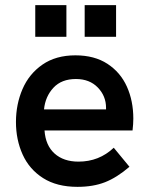

<svg xmlns="http://www.w3.org/2000/svg" viewBox="-20 -717 581 746"><path d="M42 -243Q42 -312 67.5 -371Q93 -430 145 -466Q197 -502 273 -502Q347 -502 397.5 -469Q448 -436 473 -380.5Q498 -325 498 -256Q498 -236 495 -210H153Q157 -152 192 -120.5Q227 -89 285 -89Q365 -89 422 -143L483 -69Q434 -27 388 -9Q342 9 281 9Q201 9 147.5 -25Q94 -59 68 -116.5Q42 -174 42 -243ZM392 -292V-298Q392 -344 360 -377Q328 -410 275 -410Q219 -410 187.5 -376Q156 -342 151 -292ZM309 -697H431V-574H309ZM117 -697H238V-574H117Z"/></svg>

Font: Hanken Grotesk SemiBold
Style: Regular
Weight: 600
Designer: Alfredo Marco Pradil
Foundry: Hanken Design Co.
Version: Version 3.014